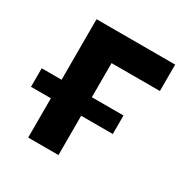

<svg xmlns="http://www.w3.org/2000/svg" viewBox="-128 -630 712 736"><g transform="rotate(30 228.0 -262.0)"><path d="M441 -407V-524H93V-256H5V-174H93V0H227V-174H367V-256H227V-407Z"/></g></svg>

Font: FIGSv2-sans-serif
Style: Bold
Weight: 700
Designer: Matt McInerney, Pablo Impallari, Rodrigo Fuenzalida,Mirko Velimirovic
Foundry: Matt McInerney, Pablo Impallari, Rodrigo Fuenzalida
Version: Version 4.021;hotconv 1.0.109;makeotfexe 2.5.65596